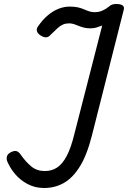

<svg xmlns="http://www.w3.org/2000/svg" viewBox="-20 -923 641 962"><path d="M201 19Q156 19 119 -0.5Q82 -20 56.5 -50Q31 -80 17 -113Q11 -127 15 -140Q19 -153 36 -161Q52 -169 63.5 -165.5Q75 -162 86 -145Q110 -111 137.5 -88.5Q165 -66 205 -66Q239 -66 266 -83.5Q293 -101 314.5 -142Q336 -183 353 -253L492 -795Q476 -789 463 -785Q450 -781 432 -781Q415 -781 401 -784.5Q387 -788 375 -793Q363 -798 351 -802Q339 -806 326 -806Q310 -806 296.5 -800.5Q283 -795 269 -782.5Q255 -770 234 -749Q224 -737 212 -736Q200 -735 184 -745Q168 -755 165 -767Q162 -779 170 -790Q194 -825 220.5 -847Q247 -869 274.5 -879.5Q302 -890 329 -890Q354 -890 371 -886Q388 -882 401.5 -876Q415 -870 427.5 -866Q440 -862 454 -862Q476 -862 493.5 -870Q511 -878 523 -888Q533 -897 542 -900Q551 -903 562 -903Q584 -903 594 -896Q604 -889 600 -874L440 -242Q415 -144 379 -87Q343 -30 298.5 -5.5Q254 19 201 19Z"/></svg>

Font: Playwrite DE SAS
Style: Regular
Weight: 400
Designer: Veronika Burian, José Scaglione
Foundry: TypeTogether
Version: Version 1.002